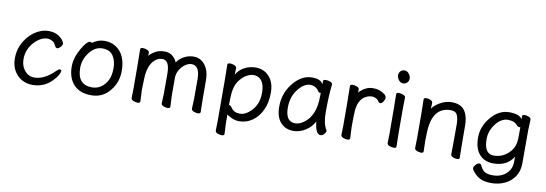

<svg xmlns="http://www.w3.org/2000/svg" viewBox="-63 -1147 5041 1772"><g transform="rotate(10 2458.0 -261.5)"><path d="M250 24Q196 24 150.5 -1.5Q105 -27 77.5 -75.5Q50 -124 50 -190Q50 -255 73 -309Q96 -363 133.5 -404Q171 -445 218.5 -468.5Q266 -492 311 -492Q355 -492 384 -480Q413 -468 430.5 -451.5Q448 -435 456 -420.5Q464 -406 464 -401Q464 -383 447 -366Q430 -349 419 -349Q407 -349 402 -357Q383 -395 372 -402Q344 -421 315 -421Q254 -421 192 -356Q130 -286 130 -199Q130 -149 149 -115Q187 -46 257 -46Q351 -46 449 -144Q466 -161 477 -161Q492 -161 492 -146Q492 -135 477.5 -108.5Q463 -82 433 -52Q360 24 250 24Z M803 24Q694 24 637 -38.5Q580 -101 580 -207Q580 -289 631 -377Q651 -414 672 -437Q693 -460 707 -460Q720 -460 725 -453Q777 -492 839 -492Q901 -492 946 -462Q1042 -399 1042 -245Q1042 -141 979 -62Q911 24 803 24ZM797 -49Q844 -49 881 -74.5Q918 -100 940.5 -144.5Q963 -189 963 -258Q963 -326 932 -373Q901 -420 831 -420Q761 -420 710 -353.5Q659 -287 659 -208Q659 -49 797 -49Z M1236 17Q1217 17 1196 8.5Q1175 0 1175 -17L1177 -105Q1177 -356 1174 -472Q1174 -488 1198 -488Q1217 -488 1238 -479.5Q1259 -471 1259 -455L1258 -424Q1267 -442 1307 -467Q1347 -492 1399 -492Q1451 -492 1481.5 -462.5Q1512 -433 1518 -409Q1538 -443 1581 -467.5Q1624 -492 1674 -492Q1723 -492 1757 -463Q1822 -408 1822 -297Q1822 -105 1825 1Q1825 17 1801 17Q1782 17 1761 8.5Q1740 0 1740 -17L1744 -105V-293Q1744 -420 1666 -420Q1638 -420 1607.5 -399Q1577 -378 1556.5 -343Q1536 -308 1536 -268V-105L1541 1Q1541 17 1517 17Q1498 17 1477.5 8.5Q1457 0 1457 -17L1461 -105V-293Q1461 -420 1393 -420Q1344 -420 1307 -376Q1261 -320 1258 -210L1255 -105L1260 1Q1260 17 1236 17Z M2053 178Q2034 178 2013 169.5Q1992 161 1992 144L1994 55Q1994 -421 1991 -472Q1991 -488 2015 -488Q2034 -488 2055.5 -479.5Q2077 -471 2077 -454L2074 -393Q2103 -442 2151 -467Q2199 -492 2255 -492Q2333 -492 2382.5 -437Q2432 -382 2432 -287Q2432 -193 2400 -124.5Q2368 -56 2312.5 -16.5Q2257 23 2187 23Q2151 23 2114.5 5.5Q2078 -12 2072 -20V56L2077 162Q2077 178 2053 178ZM2103 -84Q2128 -47 2184 -47Q2240 -47 2296 -109Q2352 -171 2352 -272Q2352 -371 2301 -405Q2279 -420 2247 -420Q2215 -420 2178.5 -398.5Q2142 -377 2111 -332Q2080 -287 2074 -209Q2071 -167 2071 -111L2070 -110Q2070 -109 2072 -109Q2086 -109 2103 -84Z M2697 24Q2621 24 2575.5 -27.5Q2530 -79 2530 -175Q2530 -302 2608 -397Q2686 -492 2783 -492Q2865 -492 2887 -446V-475Q2887 -491 2912 -491Q2932 -491 2953.5 -483Q2975 -475 2975 -458Q2962 -368 2962 -195Q2962 -92 2996 -38Q2999 -32 2999 -25Q2999 -16 2984 1.5Q2969 19 2950 19Q2904 19 2891 -98Q2863 -44 2809 -10Q2755 24 2697 24ZM2700 -48Q2742 -48 2783 -79Q2885 -153 2885 -330L2886 -365H2877Q2868 -365 2863 -372Q2834 -422 2778 -422Q2721 -422 2665.5 -352Q2610 -282 2610 -180Q2610 -48 2700 -48Z M3202 16Q3183 16 3162 7.5Q3141 -1 3141 -18L3143 -106Q3143 -367 3140 -474Q3140 -490 3164 -490Q3183 -490 3204 -481.5Q3225 -473 3225 -458Q3225 -436 3224 -428Q3235 -444 3270 -467Q3308 -492 3351 -492Q3393 -492 3420 -481.5Q3447 -471 3465 -456Q3483 -441 3483 -424Q3483 -408 3470 -388Q3457 -368 3444 -368Q3430 -368 3422 -381Q3413 -398 3393 -406.5Q3373 -415 3359 -415Q3319 -415 3285 -390Q3235 -354 3225 -265Q3221 -230 3221 -106L3226 0Q3226 16 3202 16Z M3637 16Q3618 16 3596 7.5Q3574 -1 3574 -17L3576 -105Q3576 -368 3573 -475Q3573 -490 3597 -490Q3616 -490 3637.5 -481.5Q3659 -473 3659 -457L3657 -368Q3657 -105 3660 1Q3660 16 3637 16ZM3671 -638Q3671 -615 3656.5 -599.5Q3642 -584 3618 -584Q3594 -584 3577 -605.5Q3560 -627 3560 -650Q3560 -672 3574 -688Q3588 -704 3613 -704Q3637 -704 3654 -682Q3671 -660 3671 -638Z M3892 17Q3873 17 3852.5 8.5Q3832 0 3832 -17L3834 -115Q3834 -364 3831 -471Q3831 -487 3855 -487Q3873 -487 3893.5 -478.5Q3914 -470 3914 -453V-439Q3912 -411 3912 -398Q3934 -433 3986.5 -462Q4039 -491 4092 -491Q4188 -491 4223 -425Q4250 -378 4250 -297Q4250 -105 4253 1Q4253 17 4230 17Q4211 17 4190.5 8.5Q4170 0 4170 -17Q4172 -34 4172 -293Q4172 -351 4157 -384Q4142 -417 4096 -417Q3917 -417 3914 -162L3912 -97Q3912 -59 3915 1Q3915 17 3892 17Z M4578 181Q4508 181 4465.5 156.5Q4423 132 4395 88Q4391 82 4391 70Q4391 59 4408 40.5Q4425 22 4440 22Q4455 22 4461 36Q4478 75 4504 91.5Q4530 108 4580 108Q4630 108 4669 88.5Q4708 69 4731 33.5Q4754 -2 4754 -51V-97Q4695 -1 4566 -1Q4484 -1 4435.5 -55Q4387 -109 4387 -213Q4387 -317 4461 -404.5Q4535 -492 4631 -492Q4727 -492 4754 -447L4752 -475Q4752 -491 4776 -491Q4794 -491 4814.5 -482.5Q4835 -474 4835 -457Q4831 -381 4831 -358V-50Q4831 25 4796 76.5Q4761 128 4704 154.5Q4647 181 4578 181ZM4558 -73Q4646 -73 4708 -142Q4751 -190 4754 -263Q4755 -290 4755 -372Q4755 -373 4743 -373Q4731 -373 4724 -381Q4695 -421 4630 -421Q4600 -421 4569.5 -403Q4539 -385 4517 -354Q4467 -289 4467 -212Q4467 -73 4558 -73Z"/></g></svg>

Font: LXGW WenKai TC
Style: Bold
Weight: 700
Designer: LXGW / Fontworks Inc.
Foundry: LXGW / Fontworks Inc.
Version: Version 1.330;April 28, 2024